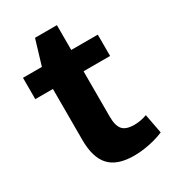

<svg xmlns="http://www.w3.org/2000/svg" viewBox="-168 -758 768 858"><g transform="rotate(-30 216.0 -329.0)"><path d="M270 10Q184 10 144 -33Q104 -76 104 -167V-518L149 -668H262V-196Q262 -149 279.5 -129Q297 -109 340 -109Q355 -109 372 -112Q389 -115 405 -121L424 -21Q403 -12 377.5 -5Q352 2 324.5 6Q297 10 270 10ZM13 -540H399V-430H13Z"/></g></svg>

Font: Pathway Extreme
Style: Bold
Weight: 700
Designer: Eduardo Rodriguez Tunni
Foundry: Eduardo Rodriguez Tunni
Version: Version 1.001;gftools[0.9.26]